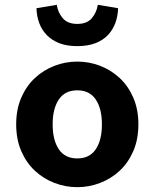

<svg xmlns="http://www.w3.org/2000/svg" viewBox="-20 -763 640 795"><path d="M300 12Q251 12 205.5 -5.5Q160 -23 124.5 -56Q89 -89 68 -137.5Q47 -186 47 -248Q47 -310 68 -358.5Q89 -407 124.5 -440Q160 -473 205.5 -490.5Q251 -508 300 -508Q349 -508 394.5 -490.5Q440 -473 475.5 -440Q511 -407 532 -358.5Q553 -310 553 -248Q553 -186 532 -137.5Q511 -89 475.5 -56Q440 -23 394.5 -5.5Q349 12 300 12ZM300 -107Q351 -107 376.5 -145Q402 -183 402 -248Q402 -313 376.5 -351Q351 -389 300 -389Q249 -389 223.5 -351Q198 -313 198 -248Q198 -183 223.5 -145Q249 -107 300 -107ZM300 -572Q257 -572 226 -584Q195 -596 174 -617.5Q153 -639 142.5 -667.5Q132 -696 131 -729L215 -743Q220 -711 240 -687.5Q260 -664 300 -664Q340 -664 360 -687.5Q380 -711 385 -743L469 -729Q468 -696 457.5 -667.5Q447 -639 426.5 -617.5Q406 -596 374.5 -584Q343 -572 300 -572Z"/></svg>

Font: Source Code Pro
Style: Bold
Weight: 700
Monospace: yes
Designer: Paul D. Hunt, Teo Tuominen
Foundry: Adobe Systems Incorporated
Version: Version 2.030;PS 1.000;hotconv 16.6.51;makeotf.lib2.5.65220